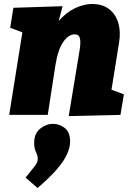

<svg xmlns="http://www.w3.org/2000/svg" viewBox="-20 -575 667 961"><path d="M324 6 377 -315Q381 -337 382 -357Q383 -377 377.5 -390Q372 -403 353 -403Q322 -403 295.5 -363.5Q269 -324 257 -246L219 0H26L92 -413L31 -436L47 -536L293 -544L274 -470Q311 -513 355.5 -534Q400 -555 441 -555Q493 -555 526 -529.5Q559 -504 572 -460.5Q585 -417 576 -362L538 -126L600 -103L583 0ZM168 366 108 314Q139 275 154 256.5Q169 238 169 221Q169 204 160 186Q151 168 151 140Q151 93 181 69Q211 45 246 45Q278 45 304.5 66Q331 87 331 133Q331 160 317 193.5Q303 227 267.5 269Q232 311 168 366Z"/></svg>

Font: Bitter Black
Style: Italic
Weight: 900
Italic angle: -9°
Designer: Sol Matas, and Bitter project Authors
Foundry: Sol Matas
Version: Version 2.001